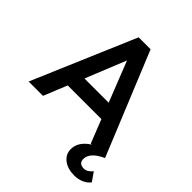

<svg xmlns="http://www.w3.org/2000/svg" viewBox="-258 -869 1250 1250"><g transform="rotate(45 367.5 -243.5)"><path d="M-10 0 293 -710H403L694 0H562L498 -162H188L122 0ZM233 -271H456L346 -550ZM633 223Q571 223 533 193.5Q495 164 495 117Q495 69 533 30Q571 -9 641 -30L695 0Q643 24 620.5 50Q598 76 598 104Q598 147 645 147Q676 147 703 113L745 173Q729 196 698.5 209.5Q668 223 633 223Z"/></g></svg>

Font: Livvic SemiBold
Style: Regular
Weight: 600
Designer: Jacques Le Bailly, Baron von Fonthausen
Version: Version 1.001; ttfautohint (v1.8.2)